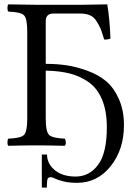

<svg xmlns="http://www.w3.org/2000/svg" viewBox="-20 -667 633 881"><path d="M548.8 -92.8Q548.8 19 487.8 95.5Q426.8 171.9 334 171.9Q297.9 171.9 272 165.5Q246.1 159.2 232.7 152.6Q219.2 146 214.8 146Q200.7 146 198.2 154.8Q195.3 161.6 194.8 193.8H171.9V42H195.8Q195.8 81.1 227.1 109.9Q263.2 143.1 327.1 143.1Q390.1 143.1 430.2 89.1Q470.2 35.2 470.2 -83Q470.2 -158.2 448 -210.7Q425.8 -263.2 385.5 -291Q345.2 -318.8 298.1 -330.3Q251 -341.8 189.9 -342.8V-122.1Q189.9 -62 205.6 -47.6Q221.2 -33.2 276.9 -30.8Q281.7 -25.9 282 -13.9Q282.2 -2 276.9 2Q196.8 0 147.9 0Q96.2 0 18.1 2Q14.2 -2 14.2 -13.9Q14.2 -25.9 18.1 -30.8Q74.2 -32.7 89.6 -47.4Q105 -62 105 -122.1V-522.9Q105 -583 89.6 -597.4Q74.2 -611.8 18.1 -613.8Q14.2 -617.7 14.2 -629.9Q14.2 -642.1 18.1 -647L147 -645H352.1Q433.1 -646 472.2 -647Q483.4 -582 486.8 -490.2Q473.6 -484.4 458 -485.8Q448.2 -519 441.7 -534.9Q435.1 -550.8 422.6 -570.3Q410.2 -589.8 391.6 -597.4Q373 -605 346.2 -605H226.1Q189.9 -605 189.9 -570.8V-374Q240.7 -374 285.4 -367.4Q330.1 -360.8 380.6 -342.5Q431.2 -324.2 466.6 -294.7Q502 -265.1 525.4 -212.9Q548.8 -160.6 548.8 -92.8Z"/></svg>

Font: Linux Libertine O
Style: Regular
Weight: 400
Designer: Philipp H. Poll
Foundry: Philipp H. Poll
Version: Version 5.3.0